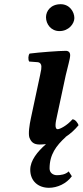

<svg xmlns="http://www.w3.org/2000/svg" viewBox="-20 -678 394 914"><path d="M322 161 307 138C292 153 268 156 251 156C233 156 216 145 216 124C216 58 247 16 293 -26H292C315 -41 336 -60 354 -82C351 -91 339 -110 325 -110C299 -80 265 -63 255 -63C238 -63 245 -98 251 -124L293 -320C302 -360 314 -398 314 -415C314 -429 306 -436 293 -436C261 -436 168 -429 121 -423C114 -415 113 -394 119 -385L159 -382C171 -381 177 -372 177 -362C177 -353 177 -347 171 -321L127 -115C120 -83 114 -41 120 -23C128 -3 139 10 169 10C179 10 189 9 199 8C158 44 124 86 124 130C124 185 163 216 213 216C252 216 296 197 322 161ZM199 -596C199 -563 223 -530 263 -530C308 -530 334 -566 334 -592C334 -622 311 -658 269 -658C222 -658 199 -626 199 -596Z"/></svg>

Font: Libertinus Serif
Style: Bold Italic
Weight: 700
Italic angle: -12°
Designer: Philipp H. Poll, Khaled Hosny
Foundry: Caleb Maclennan
Version: Version 7.050;RELEASE